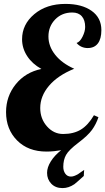

<svg xmlns="http://www.w3.org/2000/svg" viewBox="-20 -770 539 983"><path d="M186 -217Q186 -162 220.5 -123Q255 -84 303 -84Q357 -84 394 -106.5Q431 -129 461 -180L484 -170Q472 -134 451 -105Q430 -76 381 -39Q332 -2 318 23.5Q304 49 304 84Q304 105 314.5 119.5Q325 134 343 134Q351 134 359.5 131Q368 128 379 122Q385 118 396 110Q407 102 411 100Q411 100 410 111Q409 122 409 131Q389 149 377 159.5Q365 170 361 173Q346 183 331 188Q316 193 300 193Q264 193 242.5 170.5Q221 148 221 115Q221 87 240 56.5Q259 26 293 -1Q276 2 257 4Q238 6 218 6Q124 6 67.5 -51Q11 -108 11 -196Q11 -277 60.5 -338.5Q110 -400 192 -417Q145 -443 119 -483Q93 -523 93 -569Q93 -645 155.5 -697.5Q218 -750 315 -750Q399 -750 449 -714.5Q499 -679 499 -616Q499 -571 481 -547.5Q463 -524 429 -524Q412 -524 397.5 -530.5Q383 -537 372 -550Q389 -555 402.5 -582Q416 -609 416 -632Q416 -667 399 -686.5Q382 -706 350 -706Q297 -706 262.5 -670.5Q228 -635 228 -583Q228 -533 262.5 -489.5Q297 -446 360 -418Q276 -384 231 -331Q186 -278 186 -217Z"/></svg>

Font: Galada
Style: Regular
Weight: 400
Designer: Latin by Pablo Impallari, Bengali by Jeremie Hornus, Yoann Minet, and Juan Bruce
Foundry: black foundry
Version: Version 1.261;PS 1.261;hotconv 1.0.86;makeotf.lib2.5.63406